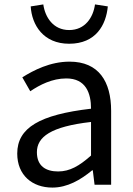

<svg xmlns="http://www.w3.org/2000/svg" viewBox="-20 -836 604 869"><path d="M293 -638C414 -638 460 -723 468 -807L410 -816C402 -758 366 -700 293 -700C221 -700 184 -758 176 -816L119 -807C124 -723 176 -638 293 -638ZM217 13C285 13 345 -22 397 -65H400L408 0H483V-334C483 -467 427 -557 295 -557C207 -557 132 -518 81 -486L117 -423C160 -452 216 -481 280 -481C369 -481 392 -414 392 -344C160 -317 58 -258 58 -141C58 -43 126 13 217 13ZM243 -60C188 -60 147 -84 147 -147C147 -216 209 -263 392 -284V-132C339 -85 296 -60 243 -60Z"/></svg>

Font: Spoqa Han Sans Neo
Style: Regular
Weight: 400
Designer: [Spoqa Han Sans Neo] Dong-huui Kim ___ Younghwa Kang ___ Yujin Lee ___ [Noto Sans] Ryoko NISHIZUKA ____ (kana & ideograp
Foundry: Spoqa (http://www.spoqa-han-sans.com)
Version: Version 1.100;hotconv 1.0.109;makeotfexe 2.5.65596